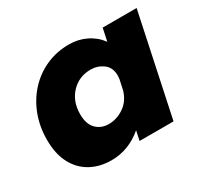

<svg xmlns="http://www.w3.org/2000/svg" viewBox="-120 -702 921 874"><g transform="rotate(-30 340.0 -265.0)"><path d="M236 12.5Q175.5 12.5 128.2 -13.2Q81 -39 54 -89.5Q27 -140 27 -215Q27 -283 49.2 -342.2Q71.5 -401.5 112.2 -446.2Q153 -491 208.5 -516.2Q264 -541.5 330.5 -541.5Q379 -541.5 420.2 -521.2Q461.5 -501 488 -464.5L502 -531H680.5L568 0H389.5L400 -50Q326.5 12.5 236 12.5ZM216 -240Q216 -188.5 241.8 -162.5Q267.5 -136.5 307.5 -136.5Q349.5 -136.5 387 -161.8Q424.5 -187 439.5 -236L451 -289.5Q452.5 -300 452.5 -308Q452.5 -350.5 423.5 -371.8Q394.5 -393 358.5 -393Q297 -393 256.5 -350.2Q216 -307.5 216 -240Z"/></g></svg>

Font: Epilogue ExtraBold
Style: Italic
Weight: 800
Italic angle: -12°
Designer: Tyler Finck
Foundry: Etcetera Type Co
Version: Version 2.111; ttfautohint (v1.8.3)